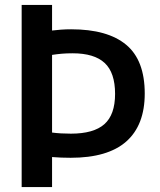

<svg xmlns="http://www.w3.org/2000/svg" viewBox="-20 -760 650 780"><path d="M68 0V-740H191.5V-636Q207 -638 227.2 -639.5Q247.5 -641 269 -641Q417 -641 492.5 -578.2Q568 -515.5 568 -380Q568 -251.5 493 -185.2Q418 -119 267 -119Q227 -119 191.5 -122V0ZM268 -217Q360.5 -217 404 -255.5Q447.5 -294 447.5 -378.5Q447.5 -465 405.2 -504.2Q363 -543.5 275 -543.5Q251 -543.5 231 -541.8Q211 -540 191.5 -537V-221.5Q226 -217 268 -217Z"/></svg>

Font: Encode Sans Semi Condensed SemiBold
Style: Regular
Weight: 600
Width: 4
Designer: Multiple Designers
Foundry: Impallari Type
Version: Version 3.000; ttfautohint (v1.8.3) -l 8 -r 50 -G 200 -x 14 